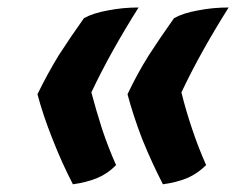

<svg xmlns="http://www.w3.org/2000/svg" viewBox="-20 -511 625 508"><path d="M221.7 -266.6Q249 -324.2 280.3 -379.9Q311.5 -435.5 346.7 -491.2Q304.7 -491.2 265.6 -483.4Q226.6 -476.6 202.1 -462.9Q166 -412.1 135.7 -365.2Q106.4 -317.4 79.1 -261.7Q93.8 -206.1 119.1 -142.6Q143.6 -80.1 172.9 -23.4Q209 -28.3 237.3 -40Q265.6 -51.8 287.1 -74.2Q266.6 -120.1 250 -169.9Q234.4 -218.8 221.7 -266.6ZM460 -266.6Q487.3 -324.2 518.6 -379.9Q549.8 -435.5 585 -491.2Q543 -491.2 503.9 -483.4Q464.8 -476.6 440.4 -462.9Q404.3 -412.1 374 -365.2Q343.8 -317.4 317.4 -261.7Q332 -206.1 356.4 -142.6Q381.8 -80.1 411.1 -23.4Q447.3 -28.3 475.6 -40Q502.9 -51.8 525.4 -74.2Q504.9 -120.1 488.3 -169.9Q471.7 -218.8 460 -266.6Z"/></svg>

Font: cl
Style: Bold Italic
Weight: 400
Designer: Mitja Miklavcic
Version: Version 7.504; 2011; Build 1022